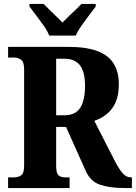

<svg xmlns="http://www.w3.org/2000/svg" viewBox="-20 -951 687 971"><path d="M21 0V-54H53Q71 -54 86.5 -64Q102 -74 102 -113V-600Q102 -639 85.5 -649.5Q69 -660 53 -660H21V-714H324Q418 -714 474.5 -692Q531 -670 556 -627.5Q581 -585 581 -526Q581 -469 564 -432Q547 -395 518.5 -373Q490 -351 457 -340L560 -138Q583 -94 601 -74Q619 -54 642 -54H647V0H611Q535 0 485.5 -17Q436 -34 412 -90L314 -309H264V-113Q264 -74 276.5 -64Q289 -54 309 -54H332V0ZM305 -368Q361 -368 385.5 -405.5Q410 -443 410 -516Q410 -588 384 -621Q358 -654 305 -654H264V-368ZM229 -771Q220 -794 201.5 -820.5Q183 -847 163 -873Q143 -899 129 -918V-931H201Q212 -919 229 -902.5Q246 -886 264.5 -868.5Q283 -851 296 -837Q309 -851 327.5 -868.5Q346 -886 363.5 -902.5Q381 -919 392 -931H464V-918Q450 -899 430 -873Q410 -847 391.5 -820.5Q373 -794 363 -771Z"/></svg>

Font: Noto Serif Tamil Condensed ExtraBold
Style: Regular
Weight: 800
Width: 3
Designer: Indian Type Foundry, Tom Grace, and the Monotype Design Team
Foundry: Monotype Imaging Inc.
Version: Version 2.004; ttfautohint (v1.8.4.7-5d5b)